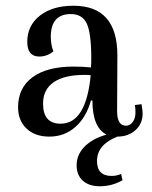

<svg xmlns="http://www.w3.org/2000/svg" viewBox="-20 -464 528 669"><path d="M152 12Q102 12 72.5 -16Q43 -44 43 -90Q43 -158 93.5 -195Q144 -232 236 -232Q270 -232 297 -229Q298 -239 298 -261Q298 -348 282.5 -381.5Q267 -415 227 -415Q157 -415 157 -336Q157 -308 166 -285Q144 -267 117 -267Q75 -267 75 -318Q75 -375 119 -409.5Q163 -444 236 -444Q389 -444 389 -271L388 -77Q388 -26 419 -26Q433 -26 442.5 -39Q452 -52 452 -71Q452 -89 450 -98L473 -101Q477 -79 477 -69Q477 -33 452 -10.5Q427 12 389 12Q318 40 318 97Q318 149 369 149Q387 149 402 142L407 164Q370 185 328 185Q290 185 268.5 165.5Q247 146 247 112Q247 75 274.5 47Q302 19 351 5Q302 -20 302 -114H297Q280 -54 242 -21Q204 12 152 12ZM130 -103Q130 -33 191 -33Q280 -33 296 -202Q289 -203 274 -203Q204 -203 167 -177.5Q130 -152 130 -103Z"/></svg>

Font: Arapey
Style: Regular
Weight: 400
Designer: Eduardo Rodriguez Tunni
Foundry: Eduardo Rodriguez Tunni
Version: Version 4.000